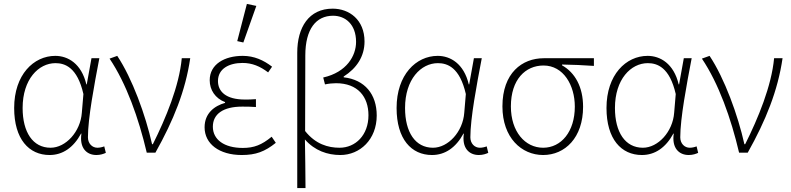

<svg xmlns="http://www.w3.org/2000/svg" viewBox="-20 -776 4019 976"><path d="M232 12C298 12 353 -25 392 -97H394C383 -24 420 12 470 12C491 12 507 6 518 1L510 -32C500 -28 487 -25 475 -25C449 -25 427 -46 427 -78C427 -175 459 -344 485 -480H445L421 -347H419C394 -453 325 -492 261 -492C151 -492 52 -396 52 -227C52 -69 127 12 232 12ZM237 -25C147 -25 95 -104 95 -227C95 -373 176 -455 262 -455C310 -455 373 -434 404 -298L396 -203C389 -106 314 -25 237 -25Z M726 0H770C862 -164 923 -315 947 -480H904C891 -339 823 -175 757 -43H753C720 -191 652 -378 576 -492L537 -478C622 -352 685 -175 726 0Z M1209 12C1280 12 1326 -5 1382 -50L1361 -81C1310 -39 1271 -24 1214 -24C1120 -24 1062 -66 1062 -132C1062 -196 1114 -234 1211 -234C1234 -234 1253 -234 1281 -232V-272C1256 -270 1244 -270 1225 -270C1128 -270 1088 -311 1088 -364C1088 -427 1145 -456 1213 -456C1262 -456 1302 -439 1343 -408L1363 -437C1320 -470 1272 -492 1214 -492C1122 -492 1046 -450 1046 -368C1046 -319 1074 -276 1124 -257V-253C1071 -238 1020 -201 1020 -129C1020 -45 1094 12 1209 12ZM1217 -560 1283 -746 1235 -756 1186 -567Z M1491 180H1533C1532 95 1532 17 1530 -67C1580 -10 1645 12 1710 12C1810 12 1895 -67 1895 -189C1895 -296 1835 -371 1727 -383V-387C1793 -429 1833 -489 1833 -565C1833 -676 1755 -732 1671 -732C1550 -732 1491 -637 1491 -508ZM1706 -25C1648 -25 1584 -43 1531 -110C1531 -239 1532 -365 1532 -494C1532 -629 1587 -696 1673 -696C1736 -696 1790 -652 1790 -563C1790 -493 1743 -409 1623 -382L1632 -347C1651 -351 1671 -353 1688 -353C1799 -353 1853 -284 1853 -190C1853 -89 1787 -25 1706 -25Z M2176 12C2242 12 2297 -25 2336 -97H2338C2327 -24 2364 12 2414 12C2435 12 2451 6 2462 1L2454 -32C2444 -28 2431 -25 2419 -25C2393 -25 2371 -46 2371 -78C2371 -175 2403 -344 2429 -480H2389L2365 -347H2363C2338 -453 2269 -492 2205 -492C2095 -492 1996 -396 1996 -227C1996 -69 2071 12 2176 12ZM2181 -25C2091 -25 2039 -104 2039 -227C2039 -373 2120 -455 2206 -455C2254 -455 2317 -434 2348 -298L2340 -203C2333 -106 2258 -25 2181 -25Z M2741 12C2852 12 2944 -76 2944 -233C2944 -334 2903 -407 2837 -444V-448C2892 -447 2943 -445 2999 -441V-480H2744C2634 -480 2534 -405 2534 -235C2534 -76 2631 12 2741 12ZM2741 -25C2649 -25 2577 -107 2577 -235C2577 -372 2651 -443 2743 -443C2844 -443 2902 -343 2902 -234C2902 -107 2833 -25 2741 -25Z M3243 12C3309 12 3364 -25 3403 -97H3405C3394 -24 3431 12 3481 12C3502 12 3518 6 3529 1L3521 -32C3511 -28 3498 -25 3486 -25C3460 -25 3438 -46 3438 -78C3438 -175 3470 -344 3496 -480H3456L3432 -347H3430C3405 -453 3336 -492 3272 -492C3162 -492 3063 -396 3063 -227C3063 -69 3138 12 3243 12ZM3248 -25C3158 -25 3106 -104 3106 -227C3106 -373 3187 -455 3273 -455C3321 -455 3384 -434 3415 -298L3407 -203C3400 -106 3325 -25 3248 -25Z M3737 0H3781C3873 -164 3934 -315 3958 -480H3915C3902 -339 3834 -175 3768 -43H3764C3731 -191 3663 -378 3587 -492L3548 -478C3633 -352 3696 -175 3737 0Z"/></svg>

Font: Source Sans Pro Light
Style: Regular
Weight: 300
Designer: Paul D. Hunt
Foundry: Adobe Systems Incorporated
Version: Version 3.006;hotconv 1.0.111;makeotfexe 2.5.65597